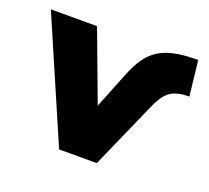

<svg xmlns="http://www.w3.org/2000/svg" viewBox="-103 -622 805 738"><g transform="rotate(20 300.0 -253.0)"><path d="M205 0 -9 -495H180L300 -174H273L346 -356Q362 -397 381.5 -425.5Q401 -454 428.5 -472Q456 -490 495.5 -498Q535 -506 590 -506L606 -362Q575 -362 552.5 -355Q530 -348 514.5 -331Q499 -314 486 -287L359 0Z"/></g></svg>

Font: Nunito Sans 11pt Black
Style: Regular
Weight: 900
Version: Version 3.101;gftools[0.9.27]